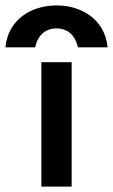

<svg xmlns="http://www.w3.org/2000/svg" viewBox="-69 -690 418 710"><path d="M84 -460V0H196V-460ZM-49 -515H61C71 -561 100 -585 140 -585C180 -585 209 -561 219 -515H329C319 -618 233 -670 140 -670C47 -670 -39 -618 -49 -515Z"/></svg>

Font: KT Kiyosuna Sans Bold
Style: Regular
Weight: 700
Designer: [Zen Kaku Gothic] Yoshimichi Ohira
Version: Version 1.010;Glyphs 3.1.2 (3151)